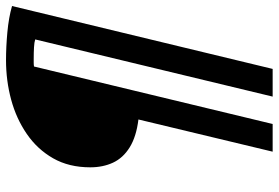

<svg xmlns="http://www.w3.org/2000/svg" viewBox="-164 -577 926 638"><g transform="rotate(-90 299.0 -258.0)"><path d="M114 185 221 -261Q164 -268 128.5 -290Q93 -312 77.5 -345.5Q62 -379 62 -421Q62 -492 92 -544.5Q122 -597 173 -632Q224 -667 287 -684Q350 -701 418 -701Q462 -701 511 -696.5Q560 -692 598 -681L389 185H297L487 -604Q478 -607 461 -608Q444 -609 422 -609Q417 -609 410 -609Q403 -609 397 -608L206 185Z"/></g></svg>

Font: Ubuntu Sans Mono Medium
Style: Italic
Weight: 500
Italic angle: -13.5°
Monospace: yes
Designer: Dalton Maag Ltd
Foundry: Dalton Maag Ltd
Version: Version 1.006